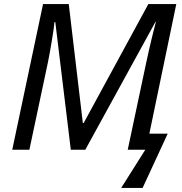

<svg xmlns="http://www.w3.org/2000/svg" viewBox="-20 -734 891 941"><path d="M40 0 191 -714H317L386 -131H390L707 -714H844L712 -79H802L679 187H574L692 0H606L696 -424Q710 -490 723 -543.5Q736 -597 744 -627H742L398 0H327L251 -626H247Q246 -612 242.5 -588.5Q239 -565 234.5 -537.5Q230 -510 225 -481.5Q220 -453 215 -429L124 0Z"/></svg>

Font: BC Sans
Style: Italic
Weight: 400
Italic angle: -12°
Designer: Monotype Design Team
Designer: Province of B.C.
Foundry: Monotype Imaging Inc.
Version: Version 2.000;GOOG;noto-source:20170915:90ef993387c0